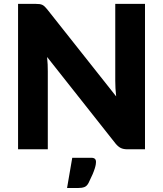

<svg xmlns="http://www.w3.org/2000/svg" viewBox="-20 -748 817 962"><path d="M706.5 -728.5V0H618.5Q599 0 585.8 -6.2Q572.5 -12.5 559.5 -28L216 -462.5Q218 -443 218.8 -424.8Q219.5 -406.5 219.5 -390.5V0H70.5V-728.5H159.5Q170.5 -728.5 178 -727.5Q185.5 -726.5 191.5 -723.8Q197.5 -721 203 -716Q208.5 -711 215.5 -702.5L562 -265Q559.5 -286 558.5 -305.8Q557.5 -325.5 557.5 -343V-728.5ZM437 42.5Q445 42.5 450 44.5Q455 46.5 457.2 49.8Q459.5 53 460.2 56.5Q461 60 461 63Q461 67.5 460 75Q459 82.5 455.2 95Q451.5 107.5 444 125.2Q436.5 143 424 168Q415.5 184.5 403 189.2Q390.5 194 371 194H316L342 42.5Z"/></svg>

Font: Lato 2
Style: Regular
Weight: 900
Designer: Lukasz Dziedzic with Adam Twardoch and Botio Nikoltchev
Foundry: tyPoland Lukasz Dziedzic
Version: Version 2.015; 2015-08-06; http://www.latofonts.com/